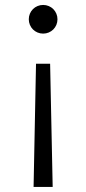

<svg xmlns="http://www.w3.org/2000/svg" viewBox="-20 -547 344 765"><path d="M179.7 -293 189.9 197.8H113.8L123.5 -293ZM209 -470.2Q209 -458.5 204.6 -448Q200.2 -437.5 192.4 -429.7Q184.6 -421.9 174.1 -417.5Q163.6 -413.1 151.9 -413.1Q140.1 -413.1 129.6 -417.5Q119.1 -421.9 111.3 -429.7Q103.5 -437.5 99.1 -448Q94.7 -458.5 94.7 -470.2Q94.7 -481.9 99.1 -492.4Q103.5 -502.9 111.3 -510.7Q119.1 -518.6 129.6 -522.9Q140.1 -527.3 151.9 -527.3Q163.6 -527.3 174.1 -522.9Q184.6 -518.6 192.4 -510.7Q200.2 -502.9 204.6 -492.4Q209 -481.9 209 -470.2Z"/></svg>

Font: Proza Libre
Style: Light
Weight: 300
Designer: Jasper de Waard
Foundry: Jasper de Waard
Version: Version 1.000; ttfautohint (v1.4.1.8-43bc)